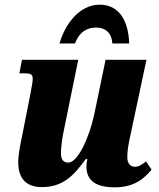

<svg xmlns="http://www.w3.org/2000/svg" viewBox="-20 -792 682 822"><path d="M235 -606H301C319 -654 351 -674 391 -674C431 -674 458 -652 461 -606H533C530 -703 490 -772 407 -772C317 -772 256 -683 235 -606ZM471 10C555 10 598 -28 629 -66L605 -101C586 -86 574 -78 557 -78C538 -78 525 -93 525 -118C525 -148 530 -173 536 -202L607 -536H432L383 -300C362 -203 313 -96 273 -96C250 -96 241 -110 241 -136C241 -161 246 -200 254 -237L315 -536H74L63 -478H86C114 -478 120 -472 120 -454C120 -440 116 -423 110 -389L75 -212C68 -177 58 -132 58 -97C58 -40 82 9 159 9C245 9 293 -35 347 -111H354C352 -102 350 -89 350 -80C350 -31 375 10 471 10Z"/></svg>

Font: Noto Serif Condensed Black
Style: Italic
Weight: 900
Width: 3
Italic angle: -12°
Designer: Monotype Design Team
Foundry: Monotype Imaging Inc.
Version: Version 2.013